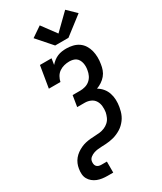

<svg xmlns="http://www.w3.org/2000/svg" viewBox="-286 -1087 1172 1390"><g transform="rotate(-30 300.0 -392.5)"><path d="M178 205Q156 205 134.5 202Q113 199 94 191.5Q75 184 59 171Q43 158 33 140Q23 122 21.5 100Q20 78 24 56Q27 36 35 17Q43 -2 56.5 -18.5Q70 -35 87.5 -47.5Q105 -60 124.5 -69Q144 -78 164 -82.5Q184 -87 204 -89Q224 -91 244 -91.5Q264 -92 284 -94.5Q304 -97 323.5 -105Q343 -113 359 -127.5Q375 -142 383.5 -161.5Q392 -181 396 -200Q400 -225 397.5 -250.5Q395 -276 382.5 -296Q370 -316 347.5 -326Q325 -336 299 -336H236L251 -428H315Q335 -428 356.5 -434Q378 -440 395 -454.5Q412 -469 421.5 -489Q431 -509 434 -530Q437 -545 437 -560Q437 -575 434 -589Q431 -603 424 -615.5Q417 -628 406 -636Q395 -644 380.5 -647.5Q366 -651 351 -651Q329 -651 307.5 -645.5Q286 -640 267.5 -627.5Q249 -615 237.5 -595Q226 -575 222 -554H125L155 -735H252L244 -684Q257 -699 272.5 -711Q288 -723 306 -730.5Q324 -738 342.5 -740.5Q361 -743 379 -743Q406 -743 433 -736.5Q460 -730 481.5 -715Q503 -700 517 -677.5Q531 -655 537.5 -629Q544 -603 544.5 -575Q545 -547 540 -519Q537 -497 529 -474.5Q521 -452 505.5 -433.5Q490 -415 469.5 -401.5Q449 -388 427 -380Q451 -366 468.5 -345Q486 -324 495 -297.5Q504 -271 505 -242Q506 -213 501 -184Q498 -167 493.5 -150.5Q489 -134 481.5 -118Q474 -102 463.5 -88Q453 -74 440 -61.5Q427 -49 411.5 -39.5Q396 -30 380 -23Q364 -16 347.5 -11.5Q331 -7 314 -4.5Q297 -2 280.5 -1Q264 0 247 0.5Q230 1 213.5 3Q197 5 180.5 10.5Q164 16 149.5 27.5Q135 39 132 56Q130 67 131.5 78.5Q133 90 139.5 98Q146 106 156.5 109.5Q167 113 178 113H225V205ZM321 -802 212 -926 297 -984 385 -865 513 -990 585 -920 432 -802Z"/></g></svg>

Font: Iosevka Curly Slab SmBdEx
Style: Italic
Weight: 600
Width: 7
Italic angle: -9°
Monospace: yes
Designer: Belleve Invis
Foundry: Belleve Invis
Version: Version 11.1.0; ttfautohint (v1.8.3)